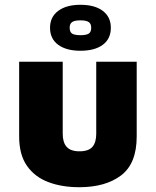

<svg xmlns="http://www.w3.org/2000/svg" viewBox="-20 -767 651 802"><path d="M311 15Q238 15 181.5 -6.5Q125 -28 92.5 -74.5Q60 -121 60 -197V-509H242V-208Q242 -172 258.5 -153.5Q275 -135 312 -135Q350 -135 366 -153.5Q382 -172 382 -208V-509H551V-197Q551 -84 486 -34.5Q421 15 311 15ZM316 -555Q257 -555 223 -580Q189 -605 189 -651Q189 -696 223 -721.5Q257 -747 316 -747Q376 -747 409.5 -721.5Q443 -696 443 -651Q443 -605 409.5 -580Q376 -555 316 -555ZM316 -620Q340 -620 350.5 -626.5Q361 -633 361 -651Q361 -668 350.5 -675Q340 -682 316 -682Q292 -682 281.5 -675Q271 -668 271 -651Q271 -633 281.5 -626.5Q292 -620 316 -620Z"/></svg>

Font: Maven Pro Black
Style: Regular
Weight: 900
Designer: Joe Prince
Foundry: Joe Prince
Version: Version 2.103